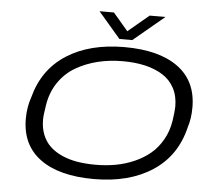

<svg xmlns="http://www.w3.org/2000/svg" viewBox="-58 -941 1144 1017"><g transform="rotate(5 513.5 -432.0)"><path d="M780.8 -876 616.2 -738.8H547.9L430.2 -876H506.8L585.9 -783.2L696.8 -876ZM477.1 12.2Q292.5 12.2 191.7 -61.5Q90.8 -135.3 90.8 -274.9Q90.8 -337.4 109.9 -391.1Q149.4 -541 272 -619.6Q394.5 -698.2 579.1 -698.2Q763.7 -698.2 864.3 -624.5Q964.8 -550.8 964.8 -411.1Q964.8 -351.6 949.2 -304.2Q912.6 -150.4 788.6 -69.1Q664.6 12.2 477.1 12.2ZM479 -64Q535.2 -64 586.4 -73.2Q637.7 -82.5 685.1 -103.3Q732.4 -124 769 -154.5Q805.7 -185.1 831.5 -230.5Q857.4 -275.9 866.2 -332Q874 -386.7 874 -408.2Q874 -463.9 851.8 -505.6Q829.6 -547.4 789.3 -572.8Q749 -598.1 695.8 -610.6Q642.6 -623 577.1 -623Q506.3 -623 443.6 -607.7Q380.9 -592.3 327.4 -561.3Q273.9 -530.3 237.8 -477.3Q201.7 -424.3 190.9 -355Q182.1 -300.8 182.1 -277.8Q182.1 -233.4 196.5 -197.5Q210.9 -161.6 237.1 -137Q263.2 -112.3 300.3 -95.7Q337.4 -79.1 381.8 -71.5Q426.3 -64 479 -64Z"/></g></svg>

Font: Archivo Expanded Light
Style: Italic
Weight: 300
Width: 7
Italic angle: -10°
Designer: Hector Gatti
Foundry: Omnibus-Type
Version: Version 2.001